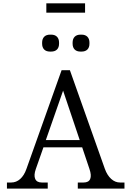

<svg xmlns="http://www.w3.org/2000/svg" viewBox="-20 -1115 777 1135"><path d="M600.1 -116.2Q613.8 -78.6 637.2 -57.4Q660.6 -36.1 689.9 -36.1H715.8V0H439.9V-36.1H474.1Q504.4 -36.1 513.2 -57.1Q522 -78.1 508.8 -116.2L465.8 -244.1H236.8L191.9 -116.2Q178.7 -79.1 188 -57.6Q197.3 -36.1 227.1 -36.1H262.2V0H21V-36.1H45.9Q76.2 -36.1 99.4 -56.9Q122.6 -77.6 136.2 -116.2L344.2 -700.2H393.1ZM229 -856.9V-862.8Q229 -885.3 241.2 -897.7Q253.4 -910.2 275.9 -910.2H282.2Q304.7 -910.2 316.9 -897.7Q329.1 -885.3 329.1 -862.8V-856.9Q329.1 -834.5 316.9 -822.3Q304.7 -810.1 282.2 -810.1H275.9Q253.4 -810.1 241.2 -822.3Q229 -834.5 229 -856.9ZM251 -287.1H451.2L353 -579.1ZM253.9 -1040V-1095.2H482.9V-1040ZM409.2 -856.9V-862.8Q409.2 -885.3 421.4 -897.7Q433.6 -910.2 456.1 -910.2H461.9Q484.4 -910.2 496.6 -897.7Q508.8 -885.3 508.8 -862.8V-856.9Q508.8 -834.5 496.6 -822.3Q484.4 -810.1 461.9 -810.1H456.1Q433.6 -810.1 421.4 -822.3Q409.2 -834.5 409.2 -856.9Z"/></svg>

Font: LT Superior Serif
Style: Regular
Weight: 400
Designer: Daniel Lyons
Foundry: LyonsType
Version: Version 2.120;FEAKit 1.0